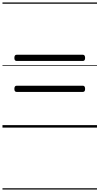

<svg xmlns="http://www.w3.org/2000/svg" viewBox="-20 -1030 803 1550"><path d="M114 -538Q105 -538 100.5 -544Q96 -550 96 -562Q96 -588 114 -588H649Q658 -588 662.5 -581.5Q667 -575 667 -562Q667 -538 649 -538ZM114 -288Q105 -288 100.5 -294Q96 -300 96 -312Q96 -338 114 -338H649Q658 -338 662.5 -331.5Q667 -325 667 -312Q667 -288 649 -288ZM0 490H763V500H0ZM0 -20H763V0H0ZM0 -505H763V-500H0ZM0 -1010H763V-1000H0Z"/></svg>

Font: Playwrite PE Guides
Style: Regular
Weight: 400
Designer: Veronika Burian, José Scaglione
Foundry: TypeTogether
Version: Version 1.003